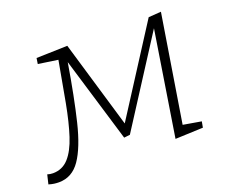

<svg xmlns="http://www.w3.org/2000/svg" viewBox="-129 -670 962 819"><g transform="rotate(-20 352.0 -260.5)"><path d="M-35 0 -25 -42Q-13 -38 0 -38Q43 -38 71.5 -69.5Q100 -101 119 -159.5Q138 -218 153.5 -300.5Q169 -383 187 -485L98 -498L102 -524L243 -528L360 -133L611 -524L668 -528L590 -43L672 -29L667 -2L541 3L616 -472L364 -80L337 -77L221 -462Q196 -311 170.5 -206Q145 -101 108 -47Q71 7 11 7Q0 7 -11 5.5Q-22 4 -35 0Z"/></g></svg>

Font: Bitter Light
Style: Italic
Weight: 300
Italic angle: -9°
Designer: Sol Matas, and Bitter project Authors
Foundry: Sol Matas
Version: Version 2.001